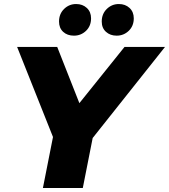

<svg xmlns="http://www.w3.org/2000/svg" viewBox="-20 -933 839 953"><path d="M440 -248 391 0H193L243 -253L65 -700H264L374 -421L598 -700H799ZM273 -826Q273 -864 298 -888.5Q323 -913 358 -913Q390 -913 411 -893.5Q432 -874 432 -842Q432 -804 407 -780Q382 -756 347 -756Q314 -756 293.5 -775Q273 -794 273 -826ZM485 -826Q485 -864 510 -888.5Q535 -913 570 -913Q602 -913 623 -893.5Q644 -874 644 -842Q644 -804 619 -780Q594 -756 559 -756Q527 -756 506 -775Q485 -794 485 -826Z"/></svg>

Font: Idrija
Style: Italic
Weight: 800
Italic angle: -11.3°
Designer: Julieta Ulanovsky
Foundry: Julieta Ulanovsky
Version: Version 7.200